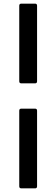

<svg xmlns="http://www.w3.org/2000/svg" viewBox="-20 -850 266 1055"><path d="M97.2 -392Q85.8 -392 85.8 -403.4V-818.6Q85.8 -830 97.2 -830H172.7Q183.7 -830 183.7 -818.6V-403.4Q183.7 -392 172.7 -392ZM97.2 185Q85.8 185 85.8 173.6V-241.6Q85.8 -253 97.2 -253H172.7Q183.7 -253 183.7 -241.6V173.6Q183.7 185 172.7 185Z"/></svg>

Font: Sofia Sans Condensed
Style: Italic
Weight: 400
Italic angle: -9°
Designer: Botio Nikoltchev, Ani Petrova
Foundry: lettersoup
Version: Version 4.101